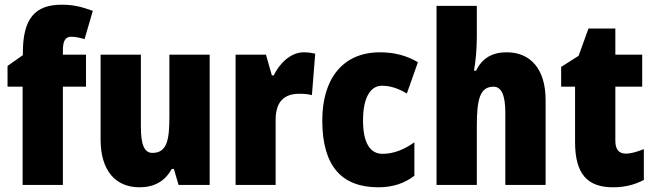

<svg xmlns="http://www.w3.org/2000/svg" viewBox="-20 -785 2775 815"><path d="M345 -417V-553H247V-572C247 -612 258 -629 282 -629C302 -629 321 -624 339 -619L374 -739C324 -757 290 -765 242 -765C128 -765 77 -706 77 -560V-551L12 -505V-417H76V0H247V-417Z M870 -553H699V-289C699 -194 690 -136 627 -136C591 -136 578 -174 578 -248V-553H407V-193C407 -60 471 10 572 10C634 10 680 -15 709 -68H718L738 0H870Z M1269 -563C1212 -563 1165 -513 1142 -465H1134L1109 -553H980V0H1150V-276C1150 -357 1190 -387 1250 -387C1275 -387 1291 -385 1304 -381L1318 -557C1301 -561 1285 -563 1269 -563Z M1586 10C1648 10 1697 -7 1739 -39V-181C1696 -150 1650 -132 1604 -132C1551 -132 1521 -178 1521 -274C1521 -370 1552 -421 1601 -421C1637 -421 1670 -410 1707 -388L1754 -521C1708 -548 1656 -563 1593 -563C1432 -563 1348 -447 1348 -274C1348 -78 1432 10 1586 10Z M2004 -630V-760H1833V0H2004V-250C2004 -363 2017 -417 2075 -417C2109 -417 2125 -380 2125 -306V0H2296V-360C2296 -493 2231 -563 2131 -563C2070 -563 2027 -539 2001 -485H1992C1999 -525 2004 -574 2004 -630Z M2636 -133C2607 -133 2592 -151 2592 -187V-417H2706V-553H2592V-664H2478L2436 -548L2362 -501V-417H2421V-182C2421 -46 2474 10 2582 10C2636 10 2675 -2 2713 -21V-152C2685 -141 2660 -133 2636 -133Z"/></svg>

Font: Noto Sans Arabic UI Cn Bk
Style: Regular
Weight: 900
Width: 3
Designer: Monotype Design Team, Nadine Chahine and Nizar Qandah
Foundry: Monotype Imaging Inc.
Version: Version 2.010